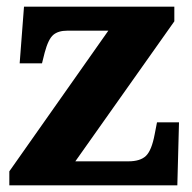

<svg xmlns="http://www.w3.org/2000/svg" viewBox="-20 -556 576 576"><path d="M8 0V-42L305 -464H182Q155 -464 140 -451.5Q125 -439 114 -398L106 -366H39L52 -536H503V-492L206 -72H365Q401 -72 418 -88.5Q435 -105 444 -153L451 -189H517L512 0Z"/></svg>

Font: Noto Serif Bengali ExtraBold
Style: Regular
Weight: 800
Designer: Juan Bruce, Universal Thirst, Indian Type Foundry and the Monotype Design Team.
Foundry: Monotype Imaging Inc.
Version: Version 2.003